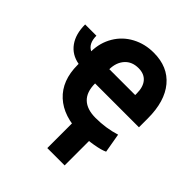

<svg xmlns="http://www.w3.org/2000/svg" viewBox="-292 -885 1289 1289"><g transform="rotate(45 353.0 -240.5)"><path d="M454.1 11.2Q294.9 11.2 206.3 -70.3Q117.7 -151.9 117.7 -300.3V-310.1Q43 -323.7 2.2 -380.6Q-38.6 -437.5 -38.6 -528.3H68.4Q68.4 -453.6 117.7 -429.7Q119.1 -512.2 158.9 -579.3Q198.7 -646.5 268.6 -683.6Q338.4 -720.7 422.4 -720.2Q556.2 -720.2 630.6 -630.9Q705.1 -541.5 705.1 -379.4V-295.4H288.6Q288.6 -214.4 330.8 -174.1Q373 -133.8 454.1 -133.8Q553.2 -133.8 641.1 -161.6L665 -23.9Q636.7 -9.8 576.2 0.7Q515.6 11.2 454.1 11.2ZM422.4 -574.7Q360.8 -574.7 325.2 -534.9Q289.6 -495.1 288.6 -430.7H534.2V-445.8Q534.2 -507.3 505.4 -541Q476.6 -574.7 422.4 -574.7ZM533.2 238.3H368.7V-44.4H533.2Z"/></g></svg>

Font: Roboto Black
Style: Regular
Weight: 900
Designer: Google
Version: Version 2.134; 2016